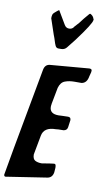

<svg xmlns="http://www.w3.org/2000/svg" viewBox="-156 -1110 632 1155"><g transform="rotate(10 160.5 -532.0)"><path d="M162 -820H145Q132 -820 126 -833Q120 -846 115.5 -861.5Q111 -877 103 -897L71 -992Q71 -1006 74 -1015Q77 -1024 98 -1040Q108 -1048 110 -1048L158 -967Q168 -949 187 -949Q205 -949 215 -963H214L242 -994Q264 -1024 287 -1050Q294 -1059 297 -1059Q300 -1059 307 -1053.5Q314 -1048 317.5 -1042Q321 -1036 324 -1027L323 -1025Q323 -1004 238 -890Q207 -850 194.5 -835Q182 -820 162 -820ZM-36 -5Q-44 -7 -44 -17Q-44 -27 76 -677Q82 -711 112 -714L350 -734Q365 -734 365 -723Q365 -716 364 -713L357 -686Q350 -645 318 -640H274Q243 -640 217.5 -630.5Q192 -621 182 -586Q173 -534 162 -481L163 -482Q161 -476 161 -467Q161 -424 215 -424L237 -425Q242 -426 274 -426Q291 -426 291 -408Q291 -404 285 -364Q282 -344 261 -341Q221 -341 214 -339Q142 -339 132 -285L110 -167Q110 -139 125.5 -130.5Q141 -122 166 -122Q233 -133 240 -133Q248 -133 250 -126.5Q252 -120 252 -110L250 -82Q245 -50 217 -44Z"/></g></svg>

Font: Bangerz
Style: Regular
Weight: 400
Designer: vernon adams
Foundry: Vernon Adams
Version: Version 2.10;February 7, 2025;FontCreator 13.0.0.2683 64-bit